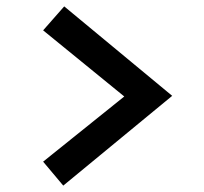

<svg xmlns="http://www.w3.org/2000/svg" viewBox="-20 -648 640 601"><path d="M181 -628 519 -348 178 -67 115 -142 369 -346 115 -553Z"/></svg>

Font: Red Hat Text SemiBold
Style: Regular
Weight: 600
Designer: Pentagram, MCKL
Foundry: MCKL
Version: Version 1.030